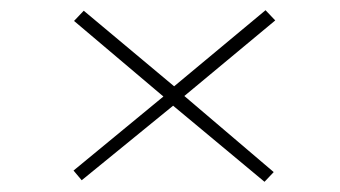

<svg xmlns="http://www.w3.org/2000/svg" viewBox="-20 -507 665 376"><path d="M498 -151 516 -170 341 -319 519 -467 500 -487 321 -338 144 -486 125 -466 300 -318 124 -173 140 -154 319 -300Z"/></svg>

Font: Inconsolata Expanded ExtraLight
Style: Regular
Weight: 200
Width: 7
Monospace: yes
Designer: Raph Levien, Cyreal, Brenton Simpson
Foundry: Raph Levien, Cyreal, Google
Version: Version 3.100